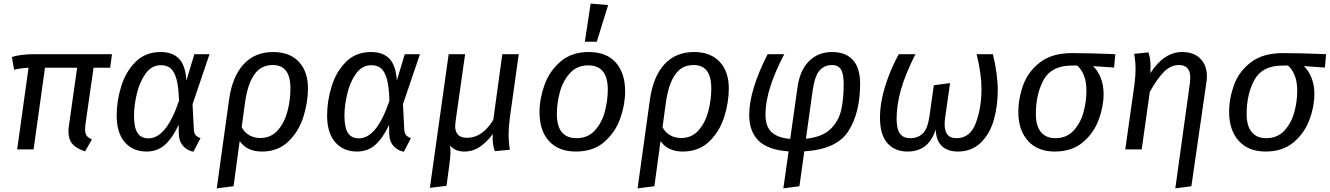

<svg xmlns="http://www.w3.org/2000/svg" viewBox="-20 -827 7362 1063"><path d="M453 -138Q451 -116 451 -110Q451 -88 459.5 -76Q468 -64 489 -55L451 11Q402 -5 380.5 -30.5Q359 -56 359 -99Q359 -115 362 -134L407 -452H229L166 0H75L138 -452Q103 -451 58 -441L46 -511Q90 -527 175 -527H600L590 -452H498Z M1012 -381 1056 -527H1140L1046 -250L1053 -113Q1054 -92 1061.5 -81Q1069 -70 1090 -62L1051 13Q1017 7 994 -18.5Q971 -44 970 -85L969 -136Q937 -66 895 -27Q853 12 791 12Q716 12 671 -39.5Q626 -91 626 -188Q626 -268 651 -349Q676 -430 730.5 -484.5Q785 -539 869 -539Q936 -539 971.5 -501.5Q1007 -464 1012 -381ZM722 -187Q722 -121 741.5 -91Q761 -61 802 -61Q901 -61 971 -269Q969 -346 957 -389Q945 -432 924 -449Q903 -466 871 -466Q819 -466 785.5 -418.5Q752 -371 737 -305.5Q722 -240 722 -187Z M1685 -337Q1685 -260 1659.5 -179.5Q1634 -99 1576.5 -43.5Q1519 12 1430 12Q1347 12 1307 -46L1273 204L1180 216L1248 -274Q1266 -403 1328.5 -471Q1391 -539 1492 -539Q1584 -539 1634.5 -485Q1685 -431 1685 -337ZM1588 -337Q1588 -403 1563.5 -435Q1539 -467 1490 -467Q1424 -467 1387 -413Q1350 -359 1336 -255L1318 -123Q1333 -94 1360 -78.5Q1387 -63 1421 -63Q1481 -63 1518.5 -106.5Q1556 -150 1572 -212.5Q1588 -275 1588 -337Z M2177 -381 2221 -527H2305L2211 -250L2218 -113Q2219 -92 2226.5 -81Q2234 -70 2255 -62L2216 13Q2182 7 2159 -18.5Q2136 -44 2135 -85L2134 -136Q2102 -66 2060 -27Q2018 12 1956 12Q1881 12 1836 -39.5Q1791 -91 1791 -188Q1791 -268 1816 -349Q1841 -430 1895.5 -484.5Q1950 -539 2034 -539Q2101 -539 2136.5 -501.5Q2172 -464 2177 -381ZM1887 -187Q1887 -121 1906.5 -91Q1926 -61 1967 -61Q2066 -61 2136 -269Q2134 -346 2122 -389Q2110 -432 2089 -449Q2068 -466 2036 -466Q1984 -466 1950.5 -418.5Q1917 -371 1902 -305.5Q1887 -240 1887 -187Z M2796 -81Q2796 -38 2803 2L2719 10Q2711 -15 2709 -35.5Q2707 -56 2708 -85Q2678 -43 2638.5 -15.5Q2599 12 2551 12Q2499 12 2471 -22Q2474 -9 2474 11Q2474 47 2466 99L2452 202L2360 213L2464 -527H2555L2502 -153Q2500 -135 2500 -129Q2500 -64 2566 -64Q2650 -64 2711 -163L2761 -527H2852L2803 -177Q2796 -127 2796 -81Z M2967 -206Q2967 -280 2994.5 -356.5Q3022 -433 3083 -486Q3144 -539 3240 -539Q3337 -539 3389 -481Q3441 -423 3441 -321Q3441 -248 3414 -171.5Q3387 -95 3326 -41.5Q3265 12 3169 12Q3072 12 3019.5 -46Q2967 -104 2967 -206ZM3345 -331Q3345 -465 3237 -465Q3174 -465 3135 -421.5Q3096 -378 3079.5 -316.5Q3063 -255 3063 -196Q3063 -62 3172 -62Q3235 -62 3274 -105.5Q3313 -149 3329 -210.5Q3345 -272 3345 -331ZM3347 -799 3284 -596H3218L3250 -807Z M4015 -337Q4015 -260 3989.5 -179.5Q3964 -99 3906.5 -43.5Q3849 12 3760 12Q3677 12 3637 -46L3603 204L3510 216L3578 -274Q3596 -403 3658.5 -471Q3721 -539 3822 -539Q3914 -539 3964.5 -485Q4015 -431 4015 -337ZM3918 -337Q3918 -403 3893.5 -435Q3869 -467 3820 -467Q3754 -467 3717 -413Q3680 -359 3666 -255L3648 -123Q3663 -94 3690 -78.5Q3717 -63 3751 -63Q3811 -63 3848.5 -106.5Q3886 -150 3902 -212.5Q3918 -275 3918 -337Z M4742 -363Q4742 -203 4677.5 -101.5Q4613 0 4433 11L4406 204L4317 216L4346 11Q4234 4 4181 -47Q4128 -98 4128 -191Q4128 -327 4230 -527H4322Q4218 -329 4218 -194Q4218 -127 4251.5 -95.5Q4285 -64 4355 -58L4395 -341Q4408 -438 4459 -488.5Q4510 -539 4587 -539Q4661 -539 4701.5 -495.5Q4742 -452 4742 -363ZM4480 -331 4442 -59Q4532 -68 4577.5 -112Q4623 -156 4637 -217Q4651 -278 4651 -361Q4651 -419 4635.5 -443Q4620 -467 4587 -467Q4546 -467 4519 -438.5Q4492 -410 4480 -331Z M4852 -175Q4852 -257 4880 -348Q4908 -439 4956 -527H5048Q4992 -415 4968 -330.5Q4944 -246 4944 -170Q4944 -113 4962.5 -87.5Q4981 -62 5019 -62Q5062 -62 5089 -88Q5116 -114 5126 -184L5150 -355L5240 -367L5213 -178Q5210 -157 5210 -139Q5210 -102 5225.5 -82Q5241 -62 5276 -62Q5351 -62 5382.5 -145.5Q5414 -229 5414 -336Q5414 -416 5387 -527H5477Q5504 -417 5504 -327Q5504 -239 5482 -162.5Q5460 -86 5410 -37Q5360 12 5283 12Q5226 12 5194 -19Q5162 -50 5161 -110Q5139 -46 5100.5 -17Q5062 12 5003 12Q4935 12 4893.5 -34Q4852 -80 4852 -175Z M5618 -206Q5618 -282 5645 -356.5Q5672 -431 5738.5 -482Q5805 -533 5914 -533Q6019 -533 6155 -527L6148 -453L6032 -461Q6058 -436 6074 -396Q6090 -356 6090 -306Q6090 -238 6063 -164.5Q6036 -91 5975.5 -39.5Q5915 12 5820 12Q5724 12 5671 -47.5Q5618 -107 5618 -206ZM5995 -324Q5995 -373 5981.5 -408Q5968 -443 5944 -464H5914Q5802 -464 5758.5 -385.5Q5715 -307 5715 -195Q5715 -130 5743 -96Q5771 -62 5823 -62Q5886 -62 5924.5 -104.5Q5963 -147 5979 -206.5Q5995 -266 5995 -324Z M6568 -368Q6570 -388 6570 -396Q6570 -467 6507 -467Q6465 -467 6429 -434Q6393 -401 6346 -319L6301 0H6210L6261 -360Q6267 -408 6267 -444Q6267 -487 6259 -529L6338 -537Q6350 -505 6350 -458Q6350 -435 6349 -422Q6424 -539 6525 -539Q6589 -539 6625.5 -502.5Q6662 -466 6662 -403Q6662 -388 6659 -370L6576 204L6487 216Z M6785 -206Q6785 -282 6812 -356.5Q6839 -431 6905.5 -482Q6972 -533 7081 -533Q7186 -533 7322 -527L7315 -453L7199 -461Q7225 -436 7241 -396Q7257 -356 7257 -306Q7257 -238 7230 -164.5Q7203 -91 7142.5 -39.5Q7082 12 6987 12Q6891 12 6838 -47.5Q6785 -107 6785 -206ZM7162 -324Q7162 -373 7148.5 -408Q7135 -443 7111 -464H7081Q6969 -464 6925.5 -385.5Q6882 -307 6882 -195Q6882 -130 6910 -96Q6938 -62 6990 -62Q7053 -62 7091.5 -104.5Q7130 -147 7146 -206.5Q7162 -266 7162 -324Z"/></svg>

Font: Fira Sans
Style: Italic
Weight: 400
Italic angle: -8°
Designer: bBox Type GmbH & Carrois Corporate GbR & Edenspiekermann AG
Foundry: bBox Type GmbH & Carrois Corporate GbR & Edenspiekermann AG
Version: Version 4.301